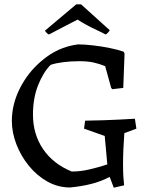

<svg xmlns="http://www.w3.org/2000/svg" viewBox="-20 -858 699 891"><path d="M508 13 489 -37Q449 -16 403.5 -4.5Q358 7 305 12Q249 12 200 -15.5Q151 -43 114 -88.5Q77 -134 56 -188.5Q35 -243 35 -297Q35 -374 72 -447.5Q109 -521 170 -573Q246 -640 342 -652Q371 -652 411 -647.5Q451 -643 490 -635Q529 -627 554 -618L558 -609L552 -450L501 -444L496 -450L468 -551Q441 -562 414 -568Q387 -574 348 -574Q309 -574 273.5 -569.5Q238 -565 215 -557Q181 -523 157 -463Q133 -403 133 -326Q133 -235 180 -166Q227 -97 313 -62Q353 -62 396 -72Q439 -82 478 -95L466 -227L370 -261L375 -298Q423 -299 460.5 -300Q498 -301 532.5 -303Q567 -305 606 -307L613 -261L557 -240Q551 -162 551 -92Q551 -61 552.5 -38Q554 -15 556 2ZM470 -698Q454 -707 430 -718Q406 -729 382 -742Q358 -755 340 -767Q309 -751 277 -734.5Q245 -718 213 -701L207 -698Q204 -698 196.5 -705.5Q189 -713 189 -716L334 -838H356L489 -718Q489 -715 481 -706.5Q473 -698 470 -698Z"/></svg>

Font: Labrada
Style: Regular
Weight: 400
Designer: Mercedes Jáuregui
Foundry: Omnibus-Type Team
Version: Version 1.000; ttfautohint (v1.8.4.7-5d5b)